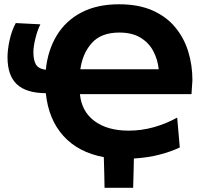

<svg xmlns="http://www.w3.org/2000/svg" viewBox="-20 -748 980 920"><path d="M481 152Q480 115 479.5 78.5Q478.5 41.5 477.5 5Q355.5 -17.5 284 -96.5Q212.5 -175.5 199.5 -301.5Q106 -302 61 -344Q16 -386 16 -473.5Q16 -510.5 26.2 -556.5Q36.5 -602.5 55.5 -637.5L173.5 -631.5Q159.5 -604 149.8 -564.5Q140 -525 140 -498.5Q140 -460 152 -439.2Q164 -418.5 199.5 -413.5Q209 -507.5 252 -578.2Q295 -649 370 -688.2Q445 -727.5 550.5 -727.5Q643.5 -727.5 710 -698.2Q776.5 -669 819 -618Q861.5 -567 881.8 -501.5Q902 -436 902 -363.5L897.5 -297H363Q371 -213.5 433 -167.8Q495 -122 596.5 -122Q658 -122 717 -138.5Q776 -155 829 -184.5L841.5 -41.5Q801 -22 745 -7.2Q689 7.5 621.5 11.5Q620.5 47 620 82Q619 117 618 152ZM551.5 -592Q465 -592 420.2 -542.2Q375.5 -492.5 365 -416H740.5Q736 -462 715 -502.2Q694 -542.5 653.8 -567.2Q613.5 -592 551.5 -592Z"/></svg>

Font: Heraclito
Style: Bold
Weight: 700
Designer: Kostas Bartsokas (font) & Cristiano Sobral (main changes)
Foundry: Kostas Bartsokas (font) & Cristiano Sobral (main changes)
Version: Version 1.00;July 8, 2020;FontCreator 13.0.0.2655 64-bit